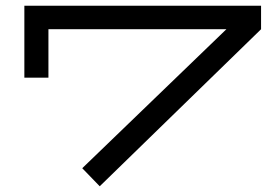

<svg xmlns="http://www.w3.org/2000/svg" viewBox="-20 -636 962 670"><path d="M891 -616V-534L328 14L267 -49L770 -534H149V-365H65V-616Z"/></svg>

Font: BioRhyme Expanded
Style: Regular
Weight: 400
Width: 7
Designer: Aoife Mooney
Foundry: Aoife Mooney Type
Version: Version 1.001